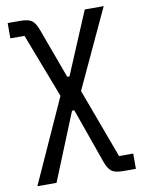

<svg xmlns="http://www.w3.org/2000/svg" viewBox="-82 -573 612 829"><g transform="rotate(-10 224.0 -158.0)"><path d="M10 -516H64Q100 -516 115.5 -505Q131 -494 143 -461L223 -243H233L348 -516H431L271 -172L384 133H446V200H392Q356 200 340.5 189Q325 178 313 145L228 -95H218L98 200H14L180 -167L72 -449H10Z"/></g></svg>

Font: IBM Plex Sans Condensed
Style: Regular
Weight: 400
Width: 3
Designer: Mike Abbink, Paul van der Laan, Pieter van Rosmalen
Foundry: Bold Monday
Version: Version 3.201